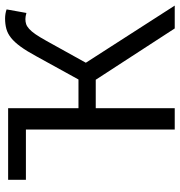

<svg xmlns="http://www.w3.org/2000/svg" viewBox="4 -712 708 756"><g transform="rotate(-90 358.0 -334.0)"><path d="M226 0V-586H28V-656H310V-379H423L515 -546Q535 -583 552.5 -607Q570 -631 587 -644.5Q604 -658 622.5 -663Q641 -668 663 -668Q672 -668 681.5 -666.5Q691 -665 699 -662L685 -584Q678 -586 672 -587Q666 -588 661 -588Q650 -588 641 -585Q632 -582 622 -573Q612 -564 601 -548Q590 -532 575 -505L489 -350L714 0H624L422 -311H310V0Z"/></g></svg>

Font: Giro Regular
Style: Regular
Weight: 400
Designer: Paul D. Hunt
Foundry: Adobe Systems Incorporated
Version: Version 1.000;PS 1.0;hotconv 1.0.88;makeotf.lib2.5.647800